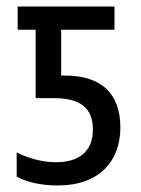

<svg xmlns="http://www.w3.org/2000/svg" viewBox="-20 -557 431 587"><path d="M157 10C283 10 348 -64 348 -167C348 -275 286 -326 178 -326H167V-466H330V-537H34V-466H89V-257H146C225 -257 264 -227 264 -161C264 -96 224 -61 151 -61C106 -61 63 -75 31 -91V-17C62 0 105 10 157 10Z"/></svg>

Font: Noto Sans Condensed
Style: Regular
Weight: 400
Width: 3
Designer: Monotype Design Team
Foundry: Monotype Imaging Inc.
Version: Version 2.013